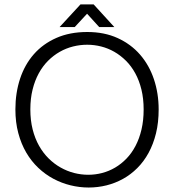

<svg xmlns="http://www.w3.org/2000/svg" viewBox="-20 -824 784 858"><path d="M689 -335Q689 -406.9 667.8 -470Q646.6 -533 605.9 -579.9Q565.1 -626.8 505.7 -653.9Q446.4 -681 370 -681Q291.8 -681 231.9 -654.5Q172 -628.1 131.2 -581.7Q90.5 -535.2 69.6 -472Q48.8 -408.8 48.8 -335Q48.8 -277.2 61.8 -229Q74.7 -180.7 97.4 -142Q120.1 -103.3 151.2 -73.9Q182.3 -44.5 218.7 -25.1Q255.1 -5.7 295.1 4.1Q335.2 14 376.2 14Q417.1 14 456 4.3Q494.9 -5.4 529.6 -24.6Q564.4 -43.8 593.5 -72.9Q622.7 -102 643.9 -140.8Q665.1 -179.6 677.1 -228.1Q689 -276.5 689 -335ZM621.9 -335Q621.9 -285.9 612.3 -245.2Q602.7 -204.5 585.6 -172Q568.6 -139.5 545.2 -115.3Q521.8 -91.1 494.3 -75Q466.8 -58.9 436.3 -50.9Q405.8 -43 374.4 -43Q342.6 -43 311.2 -51Q279.8 -59.1 251.1 -75.3Q222.3 -91.4 197.5 -115.8Q172.8 -140.2 154.5 -172.6Q136.2 -205 125.9 -245.6Q115.6 -286.3 115.6 -335Q115.6 -383.9 125.7 -424.1Q135.7 -464.3 153.3 -496.4Q170.9 -528.5 194.9 -552.5Q218.9 -576.5 247.2 -592.5Q275.4 -608.5 306.6 -616.3Q337.8 -624.1 369.6 -624.1Q401.1 -624.1 431.9 -616.3Q462.8 -608.5 490.8 -592.5Q518.8 -576.5 542.9 -552.5Q567 -528.5 584.5 -496.4Q602.1 -464.3 612 -423.8Q621.9 -383.4 621.9 -335ZM423.3 -703.1H490.9L398.4 -804.4H339.7L246.3 -703.1H313.9L369.1 -762.7Z"/></svg>

Font: SaysetthaMai Thin
Style: Regular
Weight: 100
Designer: John M. Durdin
Foundry: Lao Script for Windows
Version: Version 1.101